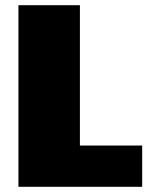

<svg xmlns="http://www.w3.org/2000/svg" viewBox="-20 -720 573 740"><path d="M236 -159H528V0H51V-700H288V-36Z"/></svg>

Font: Pathway Extreme SemiCondensed Black
Style: Regular
Weight: 900
Width: 4
Version: Version 1.001;gftools[0.9.26]